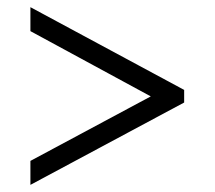

<svg xmlns="http://www.w3.org/2000/svg" viewBox="-20 -626 599 536"><path d="M494.1 -339.8V-375L64.9 -606V-539.1L400.9 -356.9L64.9 -176.8V-109.9Z"/></svg>

Font: Gandom
Style: Regular
Weight: 400
Foundry: DejaVu fonts team - Redesigned by Saber Rastikerdar - Based on Samim Font
Version: Version 0.8